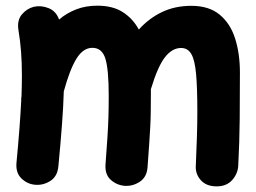

<svg xmlns="http://www.w3.org/2000/svg" viewBox="-20 -583 900 676"><path d="M38.1 -10.7Q50.8 -144.5 54.7 -229Q54.2 -236.3 55.7 -243.7Q57.1 -282.7 57.1 -315.9Q57.1 -362.3 54.2 -400.6Q51.3 -439 44.9 -477.5Q39.6 -511.2 56.9 -532Q74.2 -552.7 99.1 -559.1Q125 -564.9 151.4 -554.2Q177.7 -543.5 188 -514.2Q214.8 -537.1 248.3 -550Q281.7 -563 322.8 -563Q377 -563 412.4 -540.3Q447.8 -517.6 468.8 -479Q504.4 -518.6 550.3 -540.5Q596.2 -562.5 653.3 -562.5Q716.3 -562.5 753.9 -531Q791.5 -499.5 808.1 -446.5Q824.7 -393.6 824.7 -328.1Q824.7 -249.5 824 -165.8Q823.2 -82 818.8 0.5Q817.4 28.3 797.6 50.8Q777.8 73.2 742.7 73.2Q706.5 73.2 687 51.3Q667.5 29.3 669.4 1Q671.9 -53.2 673.3 -100.6Q674.8 -147.9 674.8 -189.9Q674.8 -273.4 670.4 -322.5Q666 -371.6 653.6 -392.8Q641.1 -414.1 617.7 -414.1Q586.4 -414.1 561 -381.8Q535.6 -349.6 511.2 -269Q511.2 -257.8 511.2 -246.1Q511.2 -212.4 510.7 -185.8Q510.3 -159.2 508.8 -132.6Q507.3 -106 505.1 -73Q502.9 -40 499.5 5.4Q497.1 40.5 472.2 56.9Q447.3 73.2 419.4 71.3Q391.6 69.3 370.1 50.3Q348.6 31.2 351.6 -5.4Q356 -63.5 358.4 -101.3Q360.8 -139.2 361.8 -171.9Q362.8 -204.6 362.8 -246.1Q362.8 -337.9 351.1 -376.2Q339.4 -414.6 305.2 -414.6Q272.5 -414.6 248.8 -375.7Q225.1 -336.9 204.6 -261.2Q203.1 -208.5 198.2 -144Q193.4 -79.6 185.5 2.9Q182.1 38.6 156.7 54.4Q131.3 70.3 102.5 67.4Q75.7 64.9 55.2 44.9Q34.7 24.9 38.1 -10.7Z"/></svg>

Font: Mikhak-FD ExtraBold
Style: Regular
Weight: 800
Designer: Amin Abedi
Version: Version 3.2